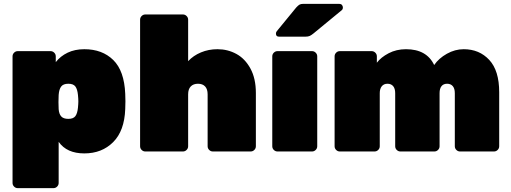

<svg xmlns="http://www.w3.org/2000/svg" viewBox="-20 -785 2647 995"><path d="M284 163Q284 174 276 182Q268 190 257 190H72Q61 190 53 182Q45 174 45 163V-493Q45 -504 53 -512Q61 -520 72 -520H242Q253 -520 261 -512Q269 -504 269 -493V-463Q293 -494 330.5 -512Q368 -530 417 -530Q510 -530 567 -474Q624 -418 629 -299Q630 -284 630 -260Q630 -235 629 -220Q625 -107 566.5 -48.5Q508 10 417 10Q326 10 284 -50ZM334 -351Q308 -351 297 -336.5Q286 -322 284 -293Q283 -278 283 -256Q283 -234 284 -219Q286 -194 297.5 -181.5Q309 -169 334 -169Q360 -169 370.5 -183Q381 -197 384 -227Q386 -247 386 -260Q386 -273 384 -293Q381 -323 370.5 -337Q360 -351 334 -351Z M928 0H733Q722 0 714 -8Q706 -16 706 -27V-683Q706 -694 714 -702Q722 -710 733 -710H928Q939 -710 947 -702Q955 -694 955 -683V-468Q982 -497 1021.5 -513.5Q1061 -530 1107 -530Q1160 -530 1205 -505.5Q1250 -481 1278 -429.5Q1306 -378 1306 -303V-27Q1306 -16 1298 -8Q1290 0 1279 0H1083Q1072 0 1064 -8Q1056 -16 1056 -27V-296Q1056 -323 1043 -337Q1030 -351 1006 -351Q982 -351 968.5 -337Q955 -323 955 -296V-27Q955 -16 947 -8Q939 0 928 0Z M1391 -27V-493Q1391 -504 1399 -512Q1407 -520 1418 -520H1597Q1608 -520 1616 -512Q1624 -504 1624 -493V-27Q1624 -16 1616 -8Q1608 0 1597 0H1418Q1407 0 1399 -8Q1391 -16 1391 -27ZM1552 -765H1738Q1747 -765 1752 -759.5Q1757 -754 1757 -745Q1757 -738 1752 -733L1605 -612Q1594 -603 1585.5 -599Q1577 -595 1563 -595H1426Q1410 -595 1410 -611Q1410 -619 1415 -624L1515 -746Q1526 -758 1533 -761.5Q1540 -765 1552 -765Z M2258 -27Q2258 -16 2250 -8Q2242 0 2231 0H2055Q2044 0 2036 -8Q2028 -16 2028 -27V-302Q2028 -326 2017.5 -338.5Q2007 -351 1988 -351Q1969 -351 1958.5 -338Q1948 -325 1948 -302V-27Q1948 -16 1940 -8Q1932 0 1921 0H1741Q1730 0 1722 -8Q1714 -16 1714 -27V-493Q1714 -504 1722 -512Q1730 -520 1741 -520H1906Q1917 -520 1925 -512Q1933 -504 1933 -493V-460Q1954 -488 1994 -509Q2034 -530 2084 -530Q2191 -530 2230 -448Q2254 -483 2296 -506.5Q2338 -530 2383 -530Q2464 -530 2515.5 -474.5Q2567 -419 2567 -307V-27Q2567 -16 2559 -8Q2551 0 2540 0H2364Q2353 0 2345 -8Q2337 -16 2337 -27V-302Q2337 -326 2326.5 -338.5Q2316 -351 2297 -351Q2278 -351 2268 -338.5Q2258 -326 2258 -302Z"/></svg>

Font: Rubik
Style: Regular
Weight: 900
Designer: Hubert & Fischer
Foundry: Hubert & Fischer
Version: Version 1.100